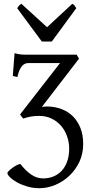

<svg xmlns="http://www.w3.org/2000/svg" viewBox="-20 -740 489 1004"><path d="M415 12.7Q415 64.5 394.8 106.9Q374.5 149.4 341.8 179.9Q309.1 210.4 268.3 227.3Q227.5 244.1 186.5 244.1Q151.9 244.1 121.1 234.9Q90.3 225.6 67.6 212.6Q44.9 199.7 31.7 186.3Q18.6 172.9 18.6 164.6Q18.6 161.6 25.4 154.5Q32.2 147.5 42.5 139.6Q52.7 131.8 64.5 125.2Q76.2 118.7 86.4 117.2Q114.7 153.8 143.8 173.3Q172.9 192.9 205.6 192.9Q234.9 192.9 259.8 182.6Q284.7 172.4 303 152.6Q321.3 132.8 331.5 103.8Q341.8 74.7 341.8 37.6Q341.8 4.9 331.1 -26.4Q320.3 -57.6 299.6 -81.8Q278.8 -106 248.8 -120.4Q218.8 -134.8 180.2 -133.8Q160.2 -133.8 140.9 -130.4Q121.6 -127 102.1 -120.1Q98.6 -122.6 93 -130.1Q87.4 -137.7 85 -141.6L293.9 -410.2H127.9Q120.1 -410.2 112.1 -407.2Q104 -404.3 96.4 -396.2Q88.9 -388.2 82.3 -373.8Q75.7 -359.4 70.8 -336.9L46.9 -342.8L56.2 -461.9Q66.4 -459 75.4 -457.3Q84.5 -455.6 94 -454.8Q103.5 -454.1 114.7 -454.1H380.9L393.1 -433.1L199.2 -181.2Q207.5 -182.1 215.3 -182.6Q223.1 -183.1 231 -183.1Q270 -182.1 303.7 -168.9Q337.4 -155.8 362.1 -130.9Q386.7 -106 400.9 -69.8Q415 -33.7 415 12.7ZM251 -522.9H198.7L69.8 -697.3Q73.2 -702.1 75.7 -705.6Q78.1 -709 80.3 -711.4Q82.5 -713.9 85.2 -715.8Q87.9 -717.8 91.8 -720.2L226.1 -597.7L357.9 -720.2Q366.2 -715.8 369.6 -711.4Q373 -707 378.9 -697.3Z"/></svg>

Font: Gentium Plus Eur
Style: Regular
Weight: 400
Designer: J. Victor Gaultney, Annie Olsen, Iska Routamaa, Becca Hirsbrunner
Foundry: SIL International
Version: Version 5.000